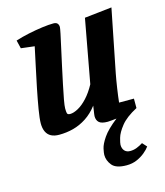

<svg xmlns="http://www.w3.org/2000/svg" viewBox="-112 -603 796 924"><g transform="rotate(-15 286.0 -140.5)"><path d="M405 236Q352 236 332.5 212Q313 188 313 160Q313 151 317.5 129.5Q322 108 343.5 76.5Q365 45 415 6Q402 7 391 8.5Q380 10 371 10Q340 10 328 -1Q316 -12 316 -32Q316 -34 317 -42.5Q318 -51 320 -62.5Q322 -74 323 -83Q297 -49 265.5 -28.5Q234 -8 200 1Q166 10 129 10Q105 10 89 1.5Q73 -7 65 -24Q57 -41 57 -65Q57 -89 64.5 -134Q72 -179 83 -233.5Q94 -288 105.5 -340.5Q117 -393 125 -432L58 -440L48 -481Q79 -491 114.5 -498.5Q150 -506 183.5 -510.5Q217 -515 240 -515Q254 -515 260 -508Q266 -501 266 -490Q266 -485 260.5 -458Q255 -431 246 -391.5Q237 -352 227.5 -307Q218 -262 209 -220.5Q200 -179 194.5 -148Q189 -117 189 -105Q189 -89 191 -81Q193 -73 206 -73Q223 -73 246 -85.5Q269 -98 292.5 -123.5Q316 -149 336 -186L394 -502L530 -517L468 -205Q462 -174 456 -134Q450 -94 447 -65H521V-18Q466 11 440.5 43Q415 75 408 100Q401 125 401 133Q401 152 411 163Q421 174 439 174Q456 174 471.5 168Q487 162 503 152L523 174Q514 187 496.5 201.5Q479 216 456 226Q433 236 405 236Z"/></g></svg>

Font: Manuale
Style: Italic
Weight: 400
Italic angle: -11°
Designer: Eduardo Tunni / Pablo Cosgaya
Foundry: Eduardo Tunni / Pablo Cosgaya
Version: Version 1.002